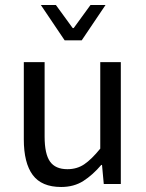

<svg xmlns="http://www.w3.org/2000/svg" viewBox="-20 -734 584 766"><path d="M75 -486H158V-189Q158 -120 179.5 -89.5Q201 -59 249 -59Q287 -59 316 -78.5Q345 -98 380 -141V-486H462V0H394L387 -76H384Q350 -36 312.5 -12Q275 12 224 12Q146 12 110.5 -36Q75 -84 75 -178ZM143 -714H203L270 -622H274L341 -714H401L306 -573H238Z"/></svg>

Font: Myanmar Sanpya
Style: Regular
Weight: 400
Designer: Danh Hong
Foundry: Google Inc.
Version: Version 2.00 November 22, 2015